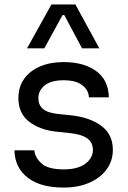

<svg xmlns="http://www.w3.org/2000/svg" viewBox="-20 -830 576 866"><path d="M267 16Q162 16 104.5 -29Q47 -74 45 -152H135Q137 -121 166.5 -93.5Q196 -66 267 -66Q331 -66 365 -91.5Q399 -117 399 -154Q399 -187 374 -205.5Q349 -224 293 -230L235 -236Q159 -244 111 -281.5Q63 -319 63 -387Q63 -438 89 -474.5Q115 -511 161 -530.5Q207 -550 267 -550Q357 -550 413 -510Q469 -470 471 -391H381Q380 -423 351.5 -445.5Q323 -468 267 -468Q211 -468 182 -445Q153 -422 153 -387Q153 -357 173.5 -339Q194 -321 241 -316L299 -310Q385 -301 437 -262.5Q489 -224 489 -154Q489 -104 460.5 -65.5Q432 -27 382 -5.5Q332 16 267 16ZM180 -612H102L212 -810H320L428 -612H350L270 -762H262Z"/></svg>

Font: Sora Variable
Style: Regular
Weight: 400
Designer: Jonathan Barnbrook, Julián Moncada
Foundry: Barnbrook Fonts
Version: Version 2.000